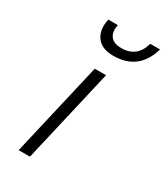

<svg xmlns="http://www.w3.org/2000/svg" viewBox="-182 -806 765 884"><g transform="rotate(30 200.0 -363.5)"><path d="M125 -727C116.3 -687.7 120.8 -655.7 138.5 -631C156.2 -606.3 185.7 -594 227 -594C317 -594 374.7 -638.3 400 -727H348C332.7 -671 297.3 -643 242 -643C214 -643 194.5 -650.8 183.5 -666.5C172.5 -682.2 170 -702.3 176 -727ZM128 0 244 -500H184L68 0Z"/></g></svg>

Font: RazerF5 Light
Style: Italic
Weight: 300
Foundry: Razer Inc.
Version: Version 2